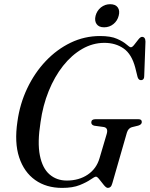

<svg xmlns="http://www.w3.org/2000/svg" viewBox="-20 -884 712 914"><path d="M456 -712.5Q507.5 -712.5 537.2 -699.2Q567 -686 582 -672.5Q597 -659 603 -659Q610 -659 619.5 -671.5Q629 -684 638.8 -696.2Q648.5 -708.5 656 -708.5Q672 -708.5 672.5 -686L666.5 -521.5Q666.5 -503.5 652.5 -502.5Q640 -501.5 635 -517L624 -561.5Q607 -626.5 568.5 -653.2Q530 -680 477 -680Q421.5 -680 371.2 -651Q321 -622 280.2 -570.5Q239.5 -519 211.8 -450.5Q184 -382 173 -302.5Q157.5 -205.5 169.8 -144.2Q182 -83 215.8 -53.8Q249.5 -24.5 298 -24.5Q356 -24.5 397.8 -52.8Q439.5 -81 454 -131.5L488 -246.5Q496.5 -276 473 -279.5L429 -285.5Q414.5 -289 414.5 -301.5Q415 -316.5 434 -316.5H639.5Q655.5 -316.5 655 -302.5Q654.5 -291 638 -286L607.5 -278.5Q590.5 -273.5 584 -252.5L515 -12.5Q511.5 0.5 506.2 5.5Q501 10.5 493.5 10.5Q485.5 10.5 474.5 -3Q463.5 -16.5 453.2 -29.8Q443 -43 437 -43Q430.5 -43 411.8 -29.8Q393 -16.5 359.8 -3Q326.5 10.5 276 10.5Q200.5 10.5 147.5 -27Q94.5 -64.5 71.2 -135Q48 -205.5 63 -305.5Q74.5 -389.5 109.5 -463.2Q144.5 -537 197.5 -593Q250.5 -649 316.5 -680.8Q382.5 -712.5 456 -712.5ZM475.5 -754Q450.5 -754 439.8 -769.5Q429 -785 435 -809Q441.5 -833.5 460.5 -848.8Q479.5 -864 504.5 -864Q529.5 -864 540.5 -848.8Q551.5 -833.5 545 -809Q539 -785 520 -769.5Q501 -754 475.5 -754Z"/></svg>

Font: Fraunces 144pt Soft
Style: Italic
Weight: 400
Italic angle: -16°
Version: Version 1.000;[b76b70a41]